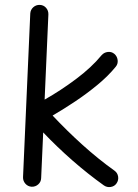

<svg xmlns="http://www.w3.org/2000/svg" viewBox="-20 -721 557 777"><path d="M451.7 21Q443.4 33.2 428.2 35.6Q413.1 38.1 400.4 29.3Q335.4 -17.1 272.7 -72Q210 -127 154.8 -185.1L146.5 0Q146 15.1 134.8 25.1Q123.5 35.2 107.9 34.7Q92.8 33.7 82.8 22.5Q72.8 11.2 73.2 -3.9L102.5 -666.5Q103.5 -681.6 114.7 -691.7Q126 -701.7 141.1 -701.2Q156.2 -700.7 166.3 -689.5Q176.3 -678.2 175.8 -662.6L160.6 -317.9Q224.6 -354 287.6 -401.1Q350.6 -448.2 391.1 -497.6Q400.9 -508.8 416 -510.7Q431.2 -512.7 442.9 -502.9Q454.1 -493.2 456.1 -477.8Q458 -462.4 448.2 -450.7Q418 -413.6 375.2 -378.2Q332.5 -342.8 285.4 -311.3Q238.3 -279.8 192.9 -253.4Q249.5 -192.9 314.2 -134.5Q378.9 -76.2 443.4 -30.3Q455.6 -21.5 458 -6.6Q460.4 8.3 451.7 21Z"/></svg>

Font: Mikhak-DS2-FD Regular
Style: Regular
Weight: 400
Designer: Amin Abedi
Version: Version 3.4